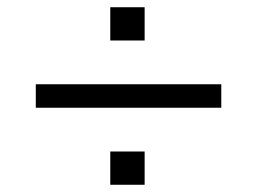

<svg xmlns="http://www.w3.org/2000/svg" viewBox="-20 -552 711 531"><path d="M79 -254V-319H592V-254ZM285 -41V-133H380V-41ZM285 -440V-532H380V-440Z"/></svg>

Font: Nunito Sans 10pt SemiExpanded
Style: Regular
Weight: 400
Width: 6
Designer: Vernon Adams
Foundry: Vernon Adams
Version: Version 3.101;gftools[0.9.27]